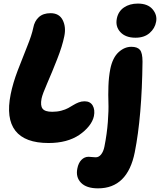

<svg xmlns="http://www.w3.org/2000/svg" viewBox="-20 -783 886 1063"><path d="M730 -574.2Q675.3 -574.2 646.5 -605.2Q617.7 -636.2 627 -681.2Q635.3 -720.7 666.7 -741.9Q698.2 -763.2 743.2 -763.2Q798.3 -763.2 825 -731.4Q851.6 -699.7 844.2 -662.1Q837.9 -626 808.3 -600.1Q778.8 -574.2 730 -574.2ZM249 8.8Q118.2 8.8 65.2 -59.1Q12.2 -127 39.1 -261.2Q51.3 -322.3 78.1 -392.8Q105 -463.4 130.4 -525.9Q155.8 -588.4 164.1 -628.9Q170.9 -666 194.8 -688Q218.8 -710 259.8 -710Q308.1 -710 327.4 -671.4Q346.7 -632.8 335.9 -582Q325.2 -528.3 296.6 -455.6Q268.1 -382.8 241.5 -322Q214.8 -261.2 210 -236.8Q202.6 -198.2 215.8 -181.2Q229 -164.1 269 -164.1Q296.4 -164.1 319.3 -170.2Q342.3 -176.3 357.7 -184.8Q373 -193.4 386.5 -201.7Q399.9 -210 415.5 -216.1Q431.2 -222.2 448.2 -222.2Q479.5 -222.2 493.2 -198.7Q506.8 -175.3 500 -140.1Q494.1 -112.3 472.7 -85.2Q451.2 -58.1 418.9 -36.1Q352.1 8.8 249 8.8ZM522.9 259.8Q458.5 259.8 428.5 228.8Q398.4 197.8 408.2 149.9Q414.1 119.1 430.9 102.1Q447.8 85 470.2 85Q477.5 85 489 86.4Q500.5 87.9 509.8 87.9Q527.3 87.9 540 71.8Q552.7 55.7 558.1 28.8Q572.3 -42.5 577.1 -107.9Q582 -173.3 580.3 -214.4Q578.6 -255.4 580.3 -306.2Q582 -356.9 590.8 -401.9Q603.5 -463.4 636.2 -493.7Q668.9 -523.9 707 -523.9Q740.7 -523.9 754.9 -506.8Q769 -489.7 769 -441.9Q765.6 -138.2 726.1 60.1Q686 259.8 522.9 259.8Z"/></svg>

Font: Shantell Sans Normal
Style: Italic
Weight: 800
Italic angle: -11.31°
Designer: Stephen Nixon, Anya Danilova, Shantell Martin
Foundry: Arrow Type
Version: Version 1.006;[559af2be0]